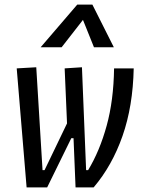

<svg xmlns="http://www.w3.org/2000/svg" viewBox="-20 -815 626 835"><path d="M308.6 0 299.8 -213.9H290L185.1 0H95.7L52.7 -517.6L137.7 -522.5L165 -75.2H173.8L271.5 -278.3L261.2 -517.6L336.4 -522.5L354.5 -75.2H363.3Q413.6 -158.2 443.8 -268.1Q474.1 -377.9 476.1 -517.6H561.5Q558.1 -353 512.9 -223.9Q467.8 -94.7 387.2 0ZM381.8 -794.9 475.1 -609.4H388.7L340.8 -728.5L248 -609.4H156.7L315.9 -794.9Z"/></svg>

Font: Cascadia Mono PL SemiLight
Style: Italic
Weight: 350
Italic angle: -10°
Monospace: yes
Designer: Aaron Bell
Foundry: Saja Typeworks
Version: Version 2404.023; ttfautohint (v1.8.4)